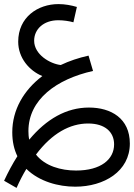

<svg xmlns="http://www.w3.org/2000/svg" viewBox="-51 -519 655 939"><path d="M30 400C45 366 61 335 78 307C141 369 235 394 317 394C458 394 584 319 584 183C584 60 492 7 384 7C274 7 176 63 92 164C89 151 88 137 88 122C88 -32 225 -132 404 -172L382 -247C333 -236 288 -221 246 -201C194 -207 116 -252 116 -320C116 -376 162 -420 234 -420C259 -420 287 -416 308 -410L325 -485C298 -493 267 -499 235 -499C134 -499 38 -435 38 -315C38 -236 92 -173 156 -147C65 -78 9 18 9 128C9 174 18 212 34 245C11 281 -11 322 -31 365ZM380 85C463 85 507 127 507 187C507 260 443 315 321 315C247 315 169 293 125 237C203 133 291 85 380 85Z"/></svg>

Font: Noto Sans Arabic SemCond
Style: Regular
Weight: 400
Width: 4
Designer: Monotype Design Team, Nadine Chahine, Nizar Qandah and Khaled Hosny
Foundry: Monotype Imaging Inc.
Version: Version 2.012